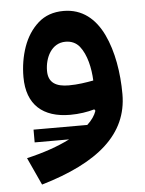

<svg xmlns="http://www.w3.org/2000/svg" viewBox="-50 -447 569 754"><g transform="rotate(-5 234.5 -70.0)"><path d="M70.8 48.3V98.6H206.5C159.2 122.6 102.5 142.1 35.6 157.7L85.4 266.1C309.6 200.2 430.7 98.1 430.7 -60.1C430.7 -144.5 416.5 -230 384.8 -296.4C353 -362.8 302.2 -405.8 228.5 -405.8C188 -405.8 154.8 -394 128.4 -370.6C101.6 -346.7 82 -316.4 68.8 -279.3C55.7 -241.7 49.3 -202.1 49.3 -160.6C49.3 -51.3 112.3 2.9 219.7 2.9C254.4 2.9 288.1 -2.4 315.4 -10.3L319.3 -4.4C313 14.2 300.8 31.7 282.7 48.3ZM321.3 -123.5C292.5 -118.2 259.8 -112.8 224.1 -112.8C174.8 -112.8 143.6 -129.4 143.6 -176.8C143.6 -229.5 170.9 -284.7 225.6 -284.7C248.5 -284.7 267.1 -276.4 280.8 -259.8C307.6 -226.1 319.3 -172.4 321.3 -123.5Z"/></g></svg>

Font: Estedad SemiBold
Style: Regular
Weight: 600
Designer: Amin Abedi
Version: Version 7.3